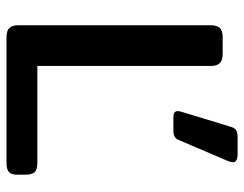

<svg xmlns="http://www.w3.org/2000/svg" viewBox="-102 -666 767 604"><g transform="rotate(90 282.0 -363.5)"><path d="M329 -539Q329 -542 331 -550L377 -701Q381 -717 388.5 -722Q396 -727 413 -727H465Q490 -727 490 -712Q490 -707 485 -694L420 -542Q414 -525 391 -525H347Q329 -525 329 -539ZM59 -36V-643Q59 -662 67.5 -671Q76 -680 96 -680H149Q169 -680 178 -671Q187 -662 187 -643V-97H493Q513 -97 521 -88.5Q529 -80 529 -61V-34Q529 -16 521 -8Q513 0 493 0H96Q76 0 67.5 -9Q59 -18 59 -36Z"/></g></svg>

Font: Mitr
Style: Regular
Weight: 400
Designer: Thanarat Vachiruckul
Foundry: Cadson Demak
Version: Version 1.002